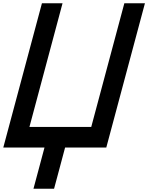

<svg xmlns="http://www.w3.org/2000/svg" viewBox="-20 -895 899 1165"><path d="M183.1 250H308.1Q319.3 208.5 341.6 125.2Q363.8 42 375 0H625Q664.1 -146 742.2 -437.5Q820.3 -729 859.4 -875H734.4L533.7 -125H158.7L359.4 -875H234.4Q195.3 -729 117.2 -437.5Q39.1 -146 0 0H250Q238.8 42 216.6 125.2Q194.3 208.5 183.1 250Z"/></svg>

Font: Faithful 32x
Style: Oblique
Weight: 400
Foundry: Faithful Resource Pack
Version: Version 1.0; January 27, 2023